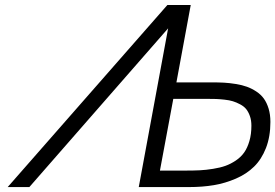

<svg xmlns="http://www.w3.org/2000/svg" viewBox="-20 -759 1117 779"><path d="M11.2 0 659.2 -738.8H753.9L695.8 -424.8H837.9Q866.2 -424.8 888.7 -423.6Q911.1 -422.4 936.8 -418.2Q962.4 -414.1 981.9 -407Q1001.5 -399.9 1020 -387.7Q1038.6 -375.5 1050.5 -358.9Q1062.5 -342.3 1069.8 -318.4Q1077.1 -294.4 1077.1 -264.2Q1077.1 -204.6 1059.1 -158.4Q1041 -112.3 1010.7 -82.8Q980.5 -53.2 937.3 -34.4Q894 -15.6 847.7 -7.8Q801.3 0 747.1 0H543L662.1 -644L99.1 0ZM628.9 -66.9H733.9Q766.1 -66.9 790.8 -68.1Q815.4 -69.3 844.5 -74Q873.5 -78.6 894.8 -86.2Q916 -93.8 936.8 -107.7Q957.5 -121.6 970.7 -140.4Q983.9 -159.2 991.9 -186.8Q1000 -214.4 1000 -249Q1000 -271 993.9 -288.1Q987.8 -305.2 978.8 -316.4Q969.7 -327.6 954.3 -335.7Q939 -343.8 925 -348.1Q911.1 -352.5 890.6 -354.7Q870.1 -356.9 855.7 -357.4Q841.3 -357.9 819.8 -357.9H683.1Z"/></svg>

Font: Involve
Style: Italic
Weight: 400
Italic angle: -10.5°
Designer: Stefan Peev
Foundry: Context Ltd.
Version: Version 1.001